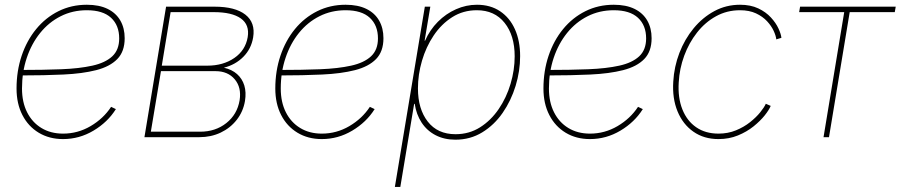

<svg xmlns="http://www.w3.org/2000/svg" viewBox="-20 -563 3696 788"><path d="M238.8 7.8Q182.1 7.8 138.9 -18.3Q95.7 -44.4 71.8 -91.1Q47.9 -137.7 47.9 -199.7Q47.9 -271.5 68.8 -334Q89.8 -396.5 128.4 -443.6Q167 -490.7 220 -517.1Q272.9 -543.5 336.4 -543.5Q387.2 -543.5 421.9 -526.4Q456.5 -509.3 474.1 -478.3Q491.7 -447.3 491.7 -406.2Q491.7 -351.6 461.4 -320.6Q431.2 -289.6 374.8 -275.1Q318.4 -260.7 240 -257.1Q161.6 -253.4 65.9 -253.4V-275.9Q157.2 -275.9 231.4 -278.8Q305.7 -281.7 358.9 -293.5Q412.1 -305.2 440.7 -331.8Q469.2 -358.4 469.2 -405.3Q469.2 -459 435.8 -490Q402.3 -521 336.4 -521Q277.8 -521 229 -496.3Q180.2 -471.7 144.8 -427.7Q109.4 -383.8 89.8 -325.4Q70.3 -267.1 70.3 -199.7Q70.3 -143.6 91.3 -102.1Q112.3 -60.5 150.1 -37.6Q188 -14.6 238.8 -14.6Q299.3 -14.6 351.8 -45.4Q404.3 -76.2 436 -124.5L455.6 -115.2Q421.9 -61.5 363.8 -26.9Q305.7 7.8 238.8 7.8Z M572.8 0 661.6 -535.6H860.8Q945.3 -535.6 987.1 -502.9Q1028.8 -470.2 1019 -409.7Q1011.2 -362.8 979 -330.1Q946.8 -297.4 898.9 -285.2Q931.6 -277.8 952.9 -259Q974.1 -240.2 982.7 -212.2Q991.2 -184.1 985.4 -148.4Q978 -105 951.7 -71.3Q925.3 -37.6 885.7 -18.8Q846.2 0 797.9 0ZM599.1 -22.5H801.3Q864.3 -22.5 908.9 -57.9Q953.6 -93.3 963.4 -151.4Q971.7 -203.6 943.6 -237.3Q915.5 -271 864.3 -271H640.6ZM644 -293.5H830.6Q896 -293.5 941.7 -325Q987.3 -356.4 996.6 -410.6Q1004.9 -461.4 968.5 -487.3Q932.1 -513.2 857.4 -513.2H680.2Z M1300.8 7.8Q1244.1 7.8 1200.9 -18.3Q1157.7 -44.4 1133.8 -91.1Q1109.9 -137.7 1109.9 -199.7Q1109.9 -271.5 1130.9 -334Q1151.9 -396.5 1190.4 -443.6Q1229 -490.7 1282 -517.1Q1335 -543.5 1398.4 -543.5Q1449.2 -543.5 1483.9 -526.4Q1518.6 -509.3 1536.1 -478.3Q1553.7 -447.3 1553.7 -406.2Q1553.7 -351.6 1523.4 -320.6Q1493.2 -289.6 1436.8 -275.1Q1380.4 -260.7 1302 -257.1Q1223.6 -253.4 1127.9 -253.4V-275.9Q1219.2 -275.9 1293.5 -278.8Q1367.7 -281.7 1420.9 -293.5Q1474.1 -305.2 1502.7 -331.8Q1531.2 -358.4 1531.2 -405.3Q1531.2 -459 1497.8 -490Q1464.4 -521 1398.4 -521Q1339.8 -521 1291 -496.3Q1242.2 -471.7 1206.8 -427.7Q1171.4 -383.8 1151.9 -325.4Q1132.3 -267.1 1132.3 -199.7Q1132.3 -143.6 1153.3 -102.1Q1174.3 -60.5 1212.2 -37.6Q1250 -14.6 1300.8 -14.6Q1361.3 -14.6 1413.8 -45.4Q1466.3 -76.2 1498 -124.5L1517.6 -115.2Q1483.9 -61.5 1425.8 -26.9Q1367.7 7.8 1300.8 7.8Z M1600.6 204.1 1723.6 -535.6H1746.1L1722.7 -396H1724.6Q1744.1 -440.4 1777.1 -473.6Q1810.1 -506.8 1851.6 -525.1Q1893.1 -543.5 1937.5 -543.5Q1992.7 -543.5 2032.5 -516.8Q2072.3 -490.2 2093.5 -442.6Q2114.7 -395 2114.7 -332.5Q2114.7 -271.5 2096.2 -210.7Q2077.6 -149.9 2043 -99.9Q2008.3 -49.8 1959.2 -19.8Q1910.2 10.3 1849.1 10.3Q1803.2 10.3 1767.8 -8.1Q1732.4 -26.4 1710.4 -59.8Q1688.5 -93.3 1682.1 -136.7H1679.7L1623 204.1ZM1849.6 -12.2Q1905.3 -12.2 1950 -40.3Q1994.6 -68.4 2026.6 -115.2Q2058.6 -162.1 2075.4 -218.8Q2092.3 -275.4 2092.3 -332Q2092.3 -417.5 2051 -469.2Q2009.8 -521 1937 -521Q1880.9 -521 1836.2 -492.7Q1791.5 -464.4 1760 -417.5Q1728.5 -370.6 1711.9 -313.7Q1695.3 -256.8 1695.3 -200.2Q1695.3 -115.7 1735.6 -64Q1775.9 -12.2 1849.6 -12.2Z M2401.4 7.8Q2344.7 7.8 2301.5 -18.3Q2258.3 -44.4 2234.4 -91.1Q2210.4 -137.7 2210.4 -199.7Q2210.4 -271.5 2231.4 -334Q2252.4 -396.5 2291 -443.6Q2329.6 -490.7 2382.6 -517.1Q2435.5 -543.5 2499 -543.5Q2549.8 -543.5 2584.5 -526.4Q2619.1 -509.3 2636.7 -478.3Q2654.3 -447.3 2654.3 -406.2Q2654.3 -351.6 2624 -320.6Q2593.8 -289.6 2537.4 -275.1Q2481 -260.7 2402.6 -257.1Q2324.2 -253.4 2228.5 -253.4V-275.9Q2319.8 -275.9 2394 -278.8Q2468.3 -281.7 2521.5 -293.5Q2574.7 -305.2 2603.3 -331.8Q2631.8 -358.4 2631.8 -405.3Q2631.8 -459 2598.4 -490Q2564.9 -521 2499 -521Q2440.4 -521 2391.6 -496.3Q2342.8 -471.7 2307.4 -427.7Q2272 -383.8 2252.4 -325.4Q2232.9 -267.1 2232.9 -199.7Q2232.9 -143.6 2253.9 -102.1Q2274.9 -60.5 2312.7 -37.6Q2350.6 -14.6 2401.4 -14.6Q2461.9 -14.6 2514.4 -45.4Q2566.9 -76.2 2598.6 -124.5L2618.2 -115.2Q2584.5 -61.5 2526.4 -26.9Q2468.3 7.8 2401.4 7.8Z M2928.7 7.8Q2869.1 7.8 2825.9 -22.5Q2782.7 -52.7 2760.7 -106Q2738.8 -159.2 2743.2 -228Q2746.6 -289.1 2768.3 -345.7Q2790 -402.3 2826.9 -447Q2863.8 -491.7 2912.1 -517.6Q2960.4 -543.5 3017.1 -543.5Q3060.5 -543.5 3092 -528.6Q3123.5 -513.7 3144 -491.2Q3164.6 -468.8 3175 -446Q3185.5 -423.3 3187 -407.7L3166 -401.4Q3164.6 -416 3155.3 -436.3Q3146 -456.5 3128.2 -475.8Q3110.4 -495.1 3082.8 -508.1Q3055.2 -521 3017.1 -521Q2963.4 -521 2918.7 -496.3Q2874 -471.7 2840.8 -429.4Q2807.6 -387.2 2788.1 -334.2Q2768.6 -281.2 2765.6 -224.6Q2761.7 -161.6 2780.5 -114.3Q2799.3 -66.9 2837.2 -40.8Q2875 -14.6 2928.7 -14.6Q2967.8 -14.6 3000.5 -28.1Q3033.2 -41.5 3058.3 -61.5Q3083.5 -81.5 3100.1 -102.1Q3116.7 -122.6 3123 -137.2L3143.1 -128.4Q3136.7 -112.3 3118.7 -89.6Q3100.6 -66.9 3072.8 -44.4Q3044.9 -22 3008.5 -7.1Q2972.2 7.8 2928.7 7.8Z M3359.9 0 3444.8 -513.2H3259.8L3263.7 -535.6H3656.2L3652.3 -513.2H3467.3L3382.3 0Z"/></svg>

Font: Inter 20pt Thin
Style: Italic
Weight: 250
Italic angle: -9.3988°
Version: Version 4.001;git-66647c0bb